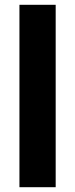

<svg xmlns="http://www.w3.org/2000/svg" viewBox="-20 -846 313 800"><path d="M212 -66H61V-826H212Z"/></svg>

Font: Noto Sans Malayalam UI Condensed ExtraBold
Style: Regular
Weight: 800
Width: 3
Designer: Jelle Bosma - Monotype Design Team
Foundry: Monotype Imaging Inc.
Version: Version 2.104; ttfautohint (v1.8.4.7-5d5b)